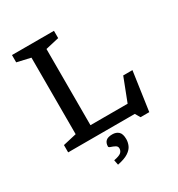

<svg xmlns="http://www.w3.org/2000/svg" viewBox="-214 -845 1121 1208"><g transform="rotate(-30 347.0 -241.5)"><path d="M623.5 36H560L539 0H55V-53L153 -75.5V-631.5L55 -654V-707H360V-654L262 -631.5V-78H532L597 -246H664ZM281 188Q321 180.5 334 168.8Q347 157 347 139Q347 124 332.8 116.5Q318.5 109 304.2 104.5Q290 100 290 93.5Q290 68 304.5 54.2Q319 40.5 351.5 40.5Q379.5 40.5 396.5 56.2Q413.5 72 413.5 110.5Q413.5 133 404 155.2Q394.5 177.5 367.5 195.5Q340.5 213.5 288 224Z"/></g></svg>

Font: Newsreader 6pt
Style: Regular
Weight: 400
Designer: Hugues Gentile
Foundry: Production Type
Version: Version 1.003; ttfautohint (v1.8.3)